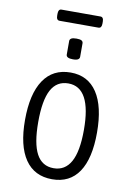

<svg xmlns="http://www.w3.org/2000/svg" viewBox="-92 -885 654 948"><g transform="rotate(10 235.0 -410.5)"><path d="M237 6Q148 6 101.5 -62Q55 -130 55 -259Q55 -390 101.5 -459.5Q148 -529 237 -529Q324 -529 370 -459.5Q416 -390 416 -259Q416 -129 370.5 -61.5Q325 6 237 6ZM235 -49Q292 -49 321 -101Q350 -153 350 -261Q350 -474 235 -474Q177 -474 149 -422Q121 -370 121 -261Q121 -153 149 -101Q177 -49 235 -49ZM236 -595Q202 -595 202 -613V-681Q202 -689 209.5 -694Q217 -699 236 -699Q254 -699 261.5 -694.5Q269 -690 269 -681V-613Q269 -605 261.5 -600Q254 -595 236 -595ZM138 -771Q122 -771 122 -794V-804Q122 -827 138 -827H333Q349 -827 349 -804V-794Q349 -771 333 -771Z"/></g></svg>

Font: Asap Condensed Light
Style: Regular
Weight: 300
Width: 3
Designer: Pablo Cosgaya
Foundry: Omnibus-Type
Version: Version 3.001; ttfautohint (v1.8.4.7-5d5b)